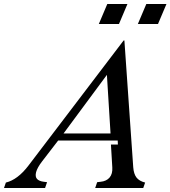

<svg xmlns="http://www.w3.org/2000/svg" viewBox="-100 -934 847 954"><path d="M451.2 -215.8H485.8L484.9 -235.8H189L108.9 -131.8Q85 -100.6 79.3 -78.4Q73.7 -56.2 84 -44.9Q94.2 -33.7 118.2 -30.8L133.8 -28.8L124 0H-80.1L-70.8 -26.9Q-12.2 -41 41 -110.8L514.2 -732.9H518.1L562 -103Q564.5 -69.8 578.1 -52Q591.8 -34.2 621.1 -26.9L611.8 0H373L382.8 -28.8L399.9 -30.8Q429.2 -33.7 444.6 -52Q460 -70.3 458 -102.1ZM431.2 -562 215.8 -271H449.2ZM391.1 -814.9 433.1 -914.1H533.2L491.2 -814.9ZM585 -814.9 627 -914.1H727.1L685.1 -814.9Z"/></svg>

Font: Redaction
Style: Italic
Weight: 400
Designer: Jeremy Mickel / Forest Young
Foundry: MCKL
Version: Version 2.001;hotconv 1.0.113;makeotfexe 2.5.65598 DEVELOPME